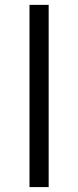

<svg xmlns="http://www.w3.org/2000/svg" viewBox="-20 -762 318 782"><path d="M100.1 0V-742.2H178.2V0Z"/></svg>

Font: Montserrat Light
Style: Regular
Weight: 300
Designer: Julieta Ulanovsky
Foundry: Julieta Ulanovsky
Version: Version 1.000;PS 002.000;hotconv 1.0.70;makeotf.lib2.5.58329